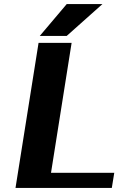

<svg xmlns="http://www.w3.org/2000/svg" viewBox="-20 -921 581 941"><path d="M56 0H528L540 -74H230L331 -711H169ZM175 -745H307L482 -901H307Z"/></svg>

Font: Aerodynamic
Style: BdObl
Weight: 500
Designer: Google
Version: Version 2.000980; 2014